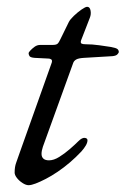

<svg xmlns="http://www.w3.org/2000/svg" viewBox="-20 -530 369 564"><path d="M64 14Q56 14 46 7.5Q36 1 29.5 -7.5Q23 -16 23 -23Q23 -40 27.5 -52Q32 -64 37 -79L132 -346Q134 -353 130.5 -355.5Q127 -358 122 -358L82 -360Q69 -361 66.5 -365.5Q64 -370 64 -374Q64 -376 69 -381.5Q74 -387 81.5 -392.5Q89 -398 98 -398H134Q145 -398 149 -401.5Q153 -405 158 -416L182 -465Q186 -473 197 -483.5Q208 -494 219.5 -502Q231 -510 236 -510Q244 -510 246 -499Q248 -488 244 -478L218 -411Q216 -404 219.5 -402Q223 -400 231 -400Q251 -400 272 -397Q293 -394 306 -392Q322 -389 325.5 -385.5Q329 -382 329 -377Q329 -375 325 -370.5Q321 -366 310 -365Q288 -364 268 -362.5Q248 -361 226 -360Q210 -359 203.5 -355Q197 -351 195 -345L106 -99Q102 -87 102 -78Q102 -69 107.5 -64Q113 -59 124 -59Q138 -59 154 -69Q170 -79 185 -92Q200 -105 210 -115Q221 -126 229 -125Q237 -124 237 -118Q237 -111 232 -102.5Q227 -94 219 -85Q203 -68 185.5 -53Q168 -38 149.5 -25.5Q131 -13 114.5 -4.5Q98 4 85 9Q72 14 64 14Z"/></svg>

Font: EB Garamond
Style: Italic
Weight: 400
Italic angle: -17.2°
Designer: Georg Duffner and Octavio Pardo
Foundry: Georg Duffner
Version: Version 1.001